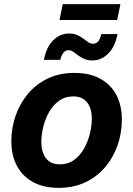

<svg xmlns="http://www.w3.org/2000/svg" viewBox="-20 -910 654 941"><path d="M267.8 10.7Q194 10.7 142.2 -17.6Q90.3 -45.8 63 -97.2Q35.6 -148.5 35.6 -217.2Q35.6 -283 56.5 -343.2Q77.5 -403.4 117.4 -450.7Q157.3 -498 214.6 -525.4Q272 -552.7 345.1 -552.7Q418.6 -552.7 470.6 -524.6Q522.5 -496.5 549.9 -445.1Q577.2 -393.8 577.2 -324.6Q577.2 -258.7 556.4 -198.5Q535.7 -138.2 495.7 -91.1Q455.7 -43.9 398.3 -16.6Q341 10.7 267.8 10.7ZM272.9 -104.6Q313.8 -104.6 343.5 -126.5Q373.3 -148.3 392.4 -182.7Q411.6 -217.1 420.8 -256Q430 -294.9 430 -328.7Q430 -361.5 420 -385.9Q410 -410.3 390.1 -423.9Q370.2 -437.5 339.7 -437.5Q298.9 -437.5 269.1 -415.9Q239.3 -394.3 220.2 -360.1Q201 -325.8 191.8 -287.1Q182.6 -248.3 182.6 -214Q182.6 -165.1 205.1 -134.9Q227.6 -104.6 272.9 -104.6ZM433.2 -613.7Q409.9 -613.7 392.8 -621.2Q375.8 -628.8 362.7 -638.8Q349.6 -648.9 338.6 -656.4Q327.5 -664 315.8 -664Q300.3 -664 290.2 -650.7Q280 -637.5 275.8 -616.7H195.2Q207.2 -679 240.4 -712.4Q273.7 -745.7 318.6 -745.7Q342.1 -745.7 358.8 -738.1Q375.6 -730.6 388.4 -720.7Q401.2 -710.8 412.2 -703.3Q423.3 -695.7 435.8 -695.7Q452.7 -695.7 462 -707.9Q471.2 -720.1 476.6 -743.2H555.9Q544.2 -680.8 510.2 -647.3Q476.3 -613.7 433.2 -613.7ZM570.1 -889.9 554.4 -812.1H271.8L287.5 -889.9Z"/></svg>

Font: Inter Variable
Style: Italic
Weight: 400
Italic angle: -9.39999°
Designer: Rasmus Andersson
Foundry: rsms
Version: Version 4.001;git-9221beed3